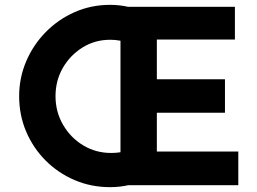

<svg xmlns="http://www.w3.org/2000/svg" viewBox="-20 -764 1061 792"><path d="M508 -736H949V-601H627V-437H908V-299H627V-139H963V0H509Q473 8 434 8Q356 8 288 -21Q220 -50 168.5 -101.5Q117 -153 88 -221Q59 -289 59 -367Q59 -443 88 -511Q117 -579 168.5 -631.5Q220 -684 288 -714Q356 -744 434 -744Q453 -744 471.5 -742Q490 -740 508 -736ZM477 -136V-596Q456 -600 435 -600Q372 -600 321 -568.5Q270 -537 239.5 -484.5Q209 -432 209 -367Q209 -303 240 -249.5Q271 -196 323 -164.5Q375 -133 439 -133Q458 -133 477 -136Z"/></svg>

Font: Reem Kufi Ink
Style: Bold
Weight: 700
Designer: Khaled Hosny
Version: Version 1.002